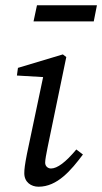

<svg xmlns="http://www.w3.org/2000/svg" viewBox="-20 -694 387 727"><path d="M72 -38C72 -4 98 13 126 13C197 13 249 -49 294 -109L269 -128C229 -80 197 -56 173 -56C162 -56 151 -64 151 -78C151 -89 155 -110 160 -135L231 -478L218 -488L48 -437L44 -408L163 -401L146 -415L82 -111C74 -70 72 -53 72 -38ZM107 -613H335L347 -674H120L107 -613Z"/></svg>

Font: Source Serif 4 Variable
Style: Italic
Weight: 400
Italic angle: -12°
Designer: Frank Grießhammer
Foundry: Adobe Systems Incorporated
Version: Version 4.004;hotconv 1.0.116;makeotfexe 2.5.65601